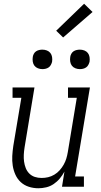

<svg xmlns="http://www.w3.org/2000/svg" viewBox="-20 -997 540 1025"><path d="M185 8Q158 8 133.5 0Q109 -8 91 -24.5Q73 -41 62.5 -64Q52 -87 48 -112.5Q44 -138 45.5 -164.5Q47 -191 51 -218L94 -475H47V-530H164L111 -209Q108 -190 107 -171Q106 -152 108.5 -134Q111 -116 117.5 -99.5Q124 -83 136.5 -70.5Q149 -58 166 -52.5Q183 -47 202 -47Q220 -47 237 -51Q254 -55 270 -64.5Q286 -74 298.5 -88Q311 -102 320 -118Q329 -134 334 -150.5Q339 -167 342 -185L390 -475H343V-530H460L381 -55H428V0H311L324 -81Q314 -62 299.5 -44.5Q285 -27 266.5 -14.5Q248 -2 226.5 3Q205 8 185 8ZM406 -628Q394 -628 382.5 -632.5Q371 -637 364 -646Q357 -655 355 -667.5Q353 -680 355 -693Q356 -701 360.5 -709.5Q365 -718 372.5 -723Q380 -728 389 -730Q398 -732 406 -732Q419 -732 430.5 -727.5Q442 -723 449 -714Q456 -705 458 -692.5Q460 -680 458 -667Q456 -659 451.5 -650.5Q447 -642 439.5 -637Q432 -632 423.5 -630Q415 -628 406 -628ZM206 -628Q194 -628 182.5 -632.5Q171 -637 164 -646Q157 -655 155 -667.5Q153 -680 155 -693Q156 -701 160.5 -709.5Q165 -718 172.5 -723Q180 -728 189 -730Q198 -732 206 -732Q219 -732 230.5 -727.5Q242 -723 249 -714Q256 -705 258 -692.5Q260 -680 258 -667Q256 -659 251.5 -650.5Q247 -642 239.5 -637Q232 -632 223.5 -630Q215 -628 206 -628ZM317 -797 280 -833 429 -977 474 -933Z"/></svg>

Font: Iosevka Slab Light Oblique
Style: Regular
Weight: 300
Italic angle: -9°
Monospace: yes
Designer: Belleve Invis
Foundry: Belleve Invis
Version: Version 11.1.1; ttfautohint (v1.8.3)